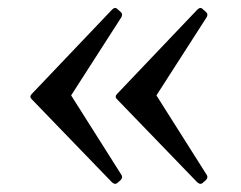

<svg xmlns="http://www.w3.org/2000/svg" viewBox="-20 -478 596 475"><path d="M468 -27Q476 -20 482 -26L489 -32Q496 -39 491 -46L367 -242L491 -435Q496 -443 489 -449L482 -455Q476 -462 468 -454L270 -246Q263 -239 269 -233ZM257 -27Q265 -20 271 -26L278 -32Q285 -39 280 -46L156 -242L280 -435Q285 -443 278 -449L271 -455Q265 -462 257 -454L59 -246Q52 -239 58 -233Z"/></svg>

Font: Hahmlet
Style: Regular
Weight: 400
Designer: Minjoo Ham & Mark Frömberg
Foundry: hypertype
Version: Version 1.002